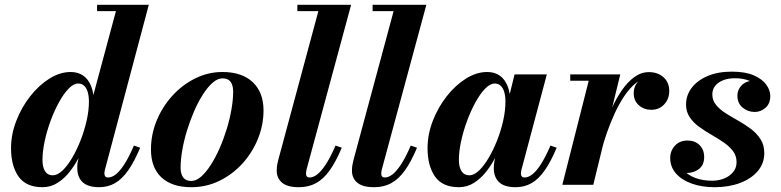

<svg xmlns="http://www.w3.org/2000/svg" viewBox="-20 -770 3254 800"><path d="M393 10Q346.5 10 324.2 -11Q302 -32 302 -69.5Q302 -74.5 302.2 -82.2Q302.5 -90 304.5 -97.5L320 -177.5L355 -259L354.5 -320L463 -723.5H384.5V-750H600L417 -62Q415 -54.5 415 -46.5Q415 -40 418.5 -35.2Q422 -30.5 430.5 -30.5Q445.5 -30.5 462 -43Q478.5 -55.5 497.5 -84.5Q516.5 -113.5 538 -163.5L564 -154.5Q539.5 -96 514 -59.8Q488.5 -23.5 459 -6.8Q429.5 10 393 10ZM157.5 10Q88.5 10 57.2 -34.5Q26 -79 26 -152.5Q26 -210 47.8 -266.2Q69.5 -322.5 105.5 -368.5Q141.5 -414.5 185.5 -442.2Q229.5 -470 274.5 -470Q305.5 -470 327 -454.8Q348.5 -439.5 359.8 -411Q371 -382.5 371 -342.5Q371 -317.5 364.8 -282Q358.5 -246.5 346.2 -206.8Q334 -167 315.8 -128.5Q297.5 -90 273.8 -58.8Q250 -27.5 221 -8.8Q192 10 157.5 10ZM200 -39.5Q219.5 -39.5 240.5 -59.5Q261.5 -79.5 281 -112.8Q300.5 -146 316.2 -186.5Q332 -227 341.2 -268.5Q350.5 -310 350.5 -346Q350.5 -370 345.5 -386.8Q340.5 -403.5 330.5 -412.8Q320.5 -422 306 -422Q286.5 -422 265.8 -400.5Q245 -379 225.5 -343.5Q206 -308 190.5 -265.8Q175 -223.5 166 -181Q157 -138.5 157 -103.5Q157 -73.5 167.8 -56.5Q178.5 -39.5 200 -39.5Z M777.5 10Q696 10 652.5 -31Q609 -72 609 -147Q609 -210 633 -268Q657 -326 698.5 -371.5Q740 -417 793.8 -443.5Q847.5 -470 907 -470Q988.5 -470 1033.2 -427.5Q1078 -385 1078 -310Q1078 -248.5 1054.5 -191Q1031 -133.5 989.8 -88.2Q948.5 -43 894 -16.5Q839.5 10 777.5 10ZM777 -16Q797.5 -16 818 -34Q838.5 -52 858.2 -82.8Q878 -113.5 895 -152.2Q912 -191 924.8 -232.8Q937.5 -274.5 944.5 -314.8Q951.5 -355 951.5 -388.5Q951.5 -414 941 -428.8Q930.5 -443.5 907 -443.5Q887 -443.5 866.2 -425.5Q845.5 -407.5 825.8 -376.8Q806 -346 789.2 -307.5Q772.5 -269 759.5 -227Q746.5 -185 739.5 -144.8Q732.5 -104.5 732.5 -71Q732.5 -45.5 743.2 -30.8Q754 -16 777 -16Z M1225.5 10Q1177 10 1155 -9Q1133 -28 1133 -58.5Q1133 -72.5 1135 -83.2Q1137 -94 1139 -102L1306.5 -723.5H1219V-750H1443L1257.5 -64.5Q1256.5 -60 1255.8 -55.5Q1255 -51 1255 -47Q1255 -30.5 1270 -30.5Q1285 -30.5 1301.5 -43Q1318 -55.5 1337.2 -84.5Q1356.5 -113.5 1378 -163.5L1404 -154.5Q1379.5 -96 1353.5 -59.8Q1327.5 -23.5 1296.5 -6.8Q1265.5 10 1225.5 10Z M1539 10Q1490.5 10 1468.5 -9Q1446.5 -28 1446.5 -58.5Q1446.5 -72.5 1448.5 -83.2Q1450.5 -94 1452.5 -102L1620 -723.5H1532.5V-750H1756.5L1571 -64.5Q1570 -60 1569.2 -55.5Q1568.5 -51 1568.5 -47Q1568.5 -30.5 1583.5 -30.5Q1598.5 -30.5 1615 -43Q1631.5 -55.5 1650.8 -84.5Q1670 -113.5 1691.5 -163.5L1717.5 -154.5Q1693 -96 1667 -59.8Q1641 -23.5 1610 -6.8Q1579 10 1539 10Z M1892.5 10Q1823.5 10 1792.5 -34.5Q1761.5 -79 1761.5 -152.5Q1761.5 -210 1783.2 -266.2Q1805 -322.5 1841 -368.5Q1877 -414.5 1921 -442.2Q1965 -470 2010 -470Q2041 -470 2062.5 -454.8Q2084 -439.5 2095.2 -410.8Q2106.5 -382 2106.5 -342.5Q2106.5 -317 2100.2 -281.2Q2094 -245.5 2081.5 -205.8Q2069 -166 2050.8 -127.8Q2032.5 -89.5 2008.8 -58.5Q1985 -27.5 1956 -8.8Q1927 10 1892.5 10ZM1935.5 -39.5Q1955 -39.5 1976 -59.5Q1997 -79.5 2016.5 -112.8Q2036 -146 2051.8 -186.2Q2067.5 -226.5 2076.8 -268.2Q2086 -310 2086 -346Q2086 -370 2081 -386.8Q2076 -403.5 2066 -412.8Q2056 -422 2041.5 -422Q2022 -422 2001.2 -400.5Q1980.5 -379 1961 -343.5Q1941.5 -308 1926 -266Q1910.5 -224 1901.2 -181.2Q1892 -138.5 1892 -103.5Q1892 -73.5 1903.2 -56.5Q1914.5 -39.5 1935.5 -39.5ZM2128.5 10Q2081.5 10 2059.5 -11Q2037.5 -32 2037.5 -69.5Q2037.5 -78.5 2038.2 -85.5Q2039 -92.5 2040 -97.5L2055.5 -177.5L2082.5 -257.5L2097 -350L2124 -460H2258.5L2152.5 -62Q2150.5 -54 2150.5 -46.5Q2150.5 -40 2154 -35.2Q2157.5 -30.5 2166 -30.5Q2181 -30.5 2197.5 -43Q2214 -55.5 2233 -84.5Q2252 -113.5 2273.5 -163.5L2299.5 -154.5Q2275 -96 2249.5 -59.8Q2224 -23.5 2194.5 -6.8Q2165 10 2128.5 10Z M2323 0 2433 -433.5H2356V-460H2564.5L2452 0ZM2470 -139Q2479.5 -181 2494 -227Q2508.5 -273 2527.8 -316Q2547 -359 2571 -393.8Q2595 -428.5 2623.2 -449Q2651.5 -469.5 2683.5 -469.5Q2721 -469.5 2744.8 -448Q2768.5 -426.5 2768.5 -391Q2768.5 -357.5 2747.5 -335Q2726.5 -312.5 2693.5 -312.5Q2663 -312.5 2641.8 -331.5Q2620.5 -350.5 2620.5 -381Q2620.5 -412.5 2641.2 -432.2Q2662 -452 2695 -452Q2727 -452 2747.2 -436.5Q2767.5 -421 2767.5 -391L2741 -391.5Q2741 -416 2725.5 -430Q2710 -444 2683 -444Q2655 -444 2629.8 -424Q2604.5 -404 2582 -370.8Q2559.5 -337.5 2541 -297Q2522.5 -256.5 2508.2 -215.5Q2494 -174.5 2485.5 -139Z M2958 10Q2904.5 10 2862.8 -4.8Q2821 -19.5 2796.8 -47Q2772.5 -74.5 2772.5 -111.5Q2772.5 -141.5 2792.2 -163Q2812 -184.5 2845 -184.5Q2875 -184.5 2894.5 -165.8Q2914 -147 2914 -115.5Q2914 -83 2892.8 -66.2Q2871.5 -49.5 2843.5 -49.5Q2824 -49.5 2808.2 -58Q2792.5 -66.5 2783 -80.8Q2773.5 -95 2773.5 -111.5H2810Q2810 -82.5 2828.2 -61.2Q2846.5 -40 2877.5 -28.5Q2908.5 -17 2947.5 -17Q2974 -17 2997 -26.2Q3020 -35.5 3034.5 -52.8Q3049 -70 3049 -94.5Q3049 -121 3033.8 -141Q3018.5 -161 2994.5 -177.2Q2970.5 -193.5 2943.5 -209Q2916.5 -224.5 2892.5 -242Q2868.5 -259.5 2853.5 -282Q2838.5 -304.5 2838.5 -334.5Q2838.5 -373 2862 -404Q2885.5 -435 2928.2 -453.2Q2971 -471.5 3029 -471.5Q3085.5 -471.5 3120.8 -456Q3156 -440.5 3172.8 -417.2Q3189.5 -394 3189.5 -370.5Q3189.5 -338 3169.5 -320.8Q3149.5 -303.5 3124.5 -303.5Q3096.5 -303.5 3074.5 -321.5Q3052.5 -339.5 3052.5 -371.5Q3052.5 -397 3071 -415.2Q3089.5 -433.5 3119.5 -433.5Q3145 -433.5 3166.8 -416Q3188.5 -398.5 3188.5 -370.5H3156Q3156 -388.5 3142.2 -405.5Q3128.5 -422.5 3102.8 -433.2Q3077 -444 3041.5 -444Q3014.5 -444 2993.5 -435.8Q2972.5 -427.5 2960.2 -412.5Q2948 -397.5 2948 -377Q2948 -351.5 2963.8 -332.5Q2979.5 -313.5 3004 -298Q3028.5 -282.5 3056.2 -267Q3084 -251.5 3108.5 -233Q3133 -214.5 3148.8 -190.2Q3164.5 -166 3164.5 -132Q3164.5 -89 3137.2 -57Q3110 -25 3063.2 -7.5Q3016.5 10 2958 10Z"/></svg>

Font: Bodoni Moda 9pt
Style: Bold Italic
Weight: 700
Italic angle: -13°
Designer: Owen Earl
Foundry: indestructible type
Version: Version 2.004